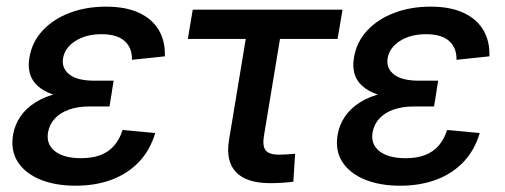

<svg xmlns="http://www.w3.org/2000/svg" viewBox="-20 -559 1549 589"><path d="M211.9 10.7Q149.9 10.7 103.8 -8.1Q57.6 -26.9 34.9 -61.8Q12.2 -96.7 20 -145Q25.4 -176.3 42.7 -201.7Q60.1 -227.1 89.4 -245.4Q118.7 -263.7 159.9 -273.4Q201.2 -283.2 253.9 -283.2H324.2L315.9 -232.4H253.4Q218.8 -232.4 191.9 -222.9Q165 -213.4 148.4 -195.6Q131.8 -177.7 127.4 -153.3Q121.1 -116.7 148.4 -95.2Q175.8 -73.7 228.5 -73.7Q264.2 -73.7 289.3 -83.7Q314.5 -93.8 330.8 -113Q347.2 -132.3 356 -160.2L456.1 -150.9Q440.9 -99.1 407 -63Q373 -26.9 323.5 -8.1Q273.9 10.7 211.9 10.7ZM253.4 -254.9Q200.7 -254.9 163.6 -263.4Q126.5 -272 104 -288.6Q81.5 -305.2 73.2 -328.9Q64.9 -352.5 70.3 -382.3Q78.1 -430.2 110.8 -465.3Q143.6 -500.5 193.8 -519.5Q244.1 -538.6 305.2 -538.6Q365.2 -538.6 405.8 -520Q446.3 -501.5 466.8 -467.3Q487.3 -433.1 485.8 -386.2L384.8 -375.5Q385.7 -412.1 362.3 -433.1Q338.9 -454.1 291.5 -454.1Q243.7 -454.1 211.2 -433.3Q178.7 -412.6 173.3 -379.4Q168.9 -349.6 192.9 -330.6Q216.8 -311.5 269.5 -311.5H328.6L319.3 -254.9Z M809.6 2.9Q736.3 2.9 704.1 -30.8Q671.9 -64.5 682.6 -129.9L733.9 -439.5H556.2L571.3 -529.3H1030.8L1015.6 -439.5H838.9L789.6 -141.6Q784.7 -111.3 794.9 -97.9Q805.2 -84.5 836.9 -84.5Q847.7 -84.5 860.8 -85.4Q874 -86.4 885.3 -87.4L879.9 -1.5Q863.3 0.5 845.5 1.7Q827.6 2.9 809.6 2.9Z M1207.5 10.7Q1145.5 10.7 1099.4 -8.1Q1053.2 -26.9 1030.5 -61.8Q1007.8 -96.7 1015.6 -145Q1021 -176.3 1038.3 -201.7Q1055.7 -227.1 1085 -245.4Q1114.3 -263.7 1155.5 -273.4Q1196.8 -283.2 1249.5 -283.2H1319.8L1311.5 -232.4H1249Q1214.4 -232.4 1187.5 -222.9Q1160.6 -213.4 1144 -195.6Q1127.4 -177.7 1123 -153.3Q1116.7 -116.7 1144 -95.2Q1171.4 -73.7 1224.1 -73.7Q1259.8 -73.7 1284.9 -83.7Q1310.1 -93.8 1326.4 -113Q1342.8 -132.3 1351.6 -160.2L1451.7 -150.9Q1436.5 -99.1 1402.6 -63Q1368.7 -26.9 1319.1 -8.1Q1269.5 10.7 1207.5 10.7ZM1249 -254.9Q1196.3 -254.9 1159.2 -263.4Q1122.1 -272 1099.6 -288.6Q1077.1 -305.2 1068.8 -328.9Q1060.5 -352.5 1065.9 -382.3Q1073.7 -430.2 1106.4 -465.3Q1139.2 -500.5 1189.5 -519.5Q1239.7 -538.6 1300.8 -538.6Q1360.8 -538.6 1401.4 -520Q1441.9 -501.5 1462.4 -467.3Q1482.9 -433.1 1481.4 -386.2L1380.4 -375.5Q1381.3 -412.1 1357.9 -433.1Q1334.5 -454.1 1287.1 -454.1Q1239.3 -454.1 1206.8 -433.3Q1174.3 -412.6 1168.9 -379.4Q1164.6 -349.6 1188.5 -330.6Q1212.4 -311.5 1265.1 -311.5H1324.2L1314.9 -254.9Z"/></svg>

Font: Inter 24pt Medium
Style: Italic
Weight: 500
Italic angle: -9.3988°
Designer: Rasmus Andersson
Foundry: rsms
Version: Version 4.001;git-66647c0bb